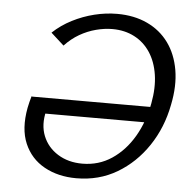

<svg xmlns="http://www.w3.org/2000/svg" viewBox="-50 -718 779 778"><g transform="rotate(5 339.5 -329.0)"><path d="M288 10Q214 10 158 -21Q102 -52 76.5 -111.5Q51 -171 67 -257Q69 -268 72.5 -281.5Q76 -295 79 -305L155 -284Q152 -279 149 -270Q146 -261 143 -251Q129 -194 147 -149Q165 -104 207.5 -77.5Q250 -51 307 -51Q374 -51 427 -86.5Q480 -122 515.5 -182.5Q551 -243 565 -319Q577 -383 569 -435.5Q561 -488 536 -526Q511 -564 471.5 -584.5Q432 -605 382 -605Q350 -605 315.5 -596Q281 -587 249 -568.5Q217 -550 190 -521L137 -569Q171 -601 214 -623Q257 -645 303.5 -656.5Q350 -668 396 -668Q465 -668 518.5 -643Q572 -618 605.5 -572Q639 -526 650 -462Q661 -398 645 -320Q627 -226 577 -151.5Q527 -77 453.5 -33.5Q380 10 288 10ZM107 -240 79 -304H586L573 -240Z"/></g></svg>

Font: Ysabeau Office Medium
Style: Italic
Weight: 500
Italic angle: -12°
Designer: Christian Thalmann (Catharsis Fonts)
Version: Version 2.001;gftools[0.9.30]; featfreeze: tnum,lnum,ss02